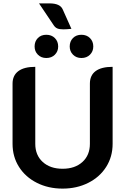

<svg xmlns="http://www.w3.org/2000/svg" viewBox="-20 -1103 737 1132"><path d="M54 -255V-610Q54 -658 88 -683.5Q122 -709 188 -709V-255Q188 -188 232 -148Q276 -108 349 -108Q422 -108 466 -148Q510 -188 510 -255V-610Q510 -659 544 -684Q578 -709 644 -709V-255Q644 -179 606 -119Q568 -59 500.5 -25Q433 9 349 9Q265 9 197.5 -25Q130 -59 92 -119Q54 -179 54 -255ZM353 -930Q330 -930 317.5 -935.5Q305 -941 296 -955L210 -1083H272Q335 -1083 350 -1047L401 -933Q373 -930 353 -930ZM184 -829Q184 -859 203 -878.5Q222 -898 253 -898Q284 -898 303.5 -878.5Q323 -859 323 -829Q323 -800 303.5 -780.5Q284 -761 253 -761Q223 -761 203.5 -780.5Q184 -800 184 -829ZM391 -829Q391 -859 410 -878.5Q429 -898 460 -898Q491 -898 510.5 -878.5Q530 -859 530 -829Q530 -800 510.5 -780.5Q491 -761 460 -761Q430 -761 410.5 -780.5Q391 -800 391 -829Z"/></svg>

Font: K2D
Style: Bold
Weight: 700
Designer: Katatrad Aksorn Co.,Ltd.
Foundry: Cadson Demak Co.,Ltd.
Version: Version 1.000; ttfautohint (v1.6)